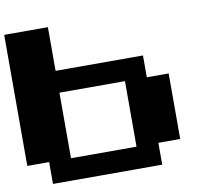

<svg xmlns="http://www.w3.org/2000/svg" viewBox="-92 -1103 1183 1082"><g transform="rotate(-10 500.0 -562.5)"><path d="M125 -125V-250H0V-1000H250V-750H750V-625H875V-250H750V-125ZM250 -250H625V-625H250Z"/></g></svg>

Font: Press Start 2P
Style: Regular
Weight: 400
Designer: CodeMan38
Foundry: CodeMan38
Version: Version 3.000